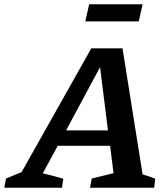

<svg xmlns="http://www.w3.org/2000/svg" viewBox="-72 -878 785 898"><path d="M595 -62Q626 -54 654 -42L649 0H349L357 -43L459 -68L443 -196H198L128 -67Q152 -62 176 -55.5Q200 -49 224 -42L218 0H-52L-44 -43L29 -73L355 -652H501ZM237 -268H433L396 -564ZM327 -778 345 -858H595L577 -778Z"/></svg>

Font: Piazzolla SC SemiBold
Style: Italic
Weight: 600
Italic angle: -11.3°
Designer: Juan Pablo del Peral
Foundry: Huerta Tipografica
Version: Version 1.330